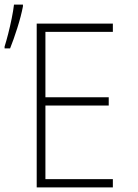

<svg xmlns="http://www.w3.org/2000/svg" viewBox="-50 -817 600 837"><path d="M-30 -614Q-23 -636 -14.5 -669Q-6 -702 1 -736.5Q8 -771 11 -797H50V-789Q42 -747 25.5 -695Q9 -643 -6 -606H-30ZM110 0V-714H442V-678H148V-393H424V-357H148V-36H442V0Z"/></svg>

Font: Noto Sans Mono Condensed ExtraLight
Style: Regular
Weight: 200
Width: 3
Designer: Monotype Design Team
Foundry: Monotype Imaging Inc.
Version: Version 2.014; ttfautohint (v1.8.4.7-5d5b)